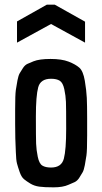

<svg xmlns="http://www.w3.org/2000/svg" viewBox="-20 -797 439 824"><path d="M45 -266Q45 -266 45 -328Q45 -390 48 -411Q51 -432 55 -452.5Q59 -473 64.5 -482.5Q70 -492 78.5 -505Q87 -518 98 -523Q109 -528 124 -534Q149 -544 197 -544Q245 -544 274.5 -532.5Q304 -521 320.5 -506.5Q337 -492 344 -450.5Q351 -409 352.5 -377Q354 -345 354 -290V-215Q354 -151 351 -130Q348 -109 344 -88Q340 -67 334.5 -57.5Q329 -48 320.5 -34.5Q312 -21 300.5 -15.5Q289 -10 274 -4Q250 7 210 7Q170 7 148.5 4Q127 1 110.5 -9Q94 -19 83 -28Q72 -37 64.5 -58.5Q57 -80 53 -95Q49 -110 48 -144Q45 -201 45 -266ZM199 -459Q154 -459 144 -422.5Q134 -386 134 -296.5Q134 -207 135 -180.5Q136 -154 142 -124.5Q148 -95 161.5 -86.5Q175 -78 199 -78Q244 -78 254 -116Q264 -154 264 -244Q264 -334 263 -360Q262 -386 256 -414Q250 -442 236.5 -450.5Q223 -459 199 -459ZM181 -777H215L345 -704V-614L199 -694L53 -614V-705Z"/></svg>

Font: Economica
Style: Bold
Weight: 700
Designer: Vicente Lamonaca
Foundry: Vicente Lamonaca
Version: Version 1.100